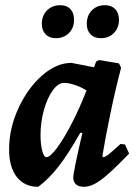

<svg xmlns="http://www.w3.org/2000/svg" viewBox="-20 -707 530 739"><path d="M444 -153 461 -151 477 -116Q404 -40 368 -14Q332 12 303 12Q283 12 272.5 2.5Q262 -7 262 -24Q262 -44 297 -195L289 -196Q244 -116 205.5 -66.5Q167 -17 127 12Q74 12 44.5 -26Q15 -64 15 -132Q15 -212 50.5 -289.5Q86 -367 141.5 -416Q197 -465 255 -465L342 -448L350 -470L361 -476L438 -463L446 -446Q424 -362 404.5 -268Q385 -174 374 -106L377 -102Q384 -102 397 -112Q410 -122 444 -153ZM313 -359Q292 -372 268 -380Q244 -388 226 -388Q204 -388 183 -359Q162 -330 149 -283.5Q136 -237 136 -188Q136 -151 142.5 -126.5Q149 -102 159 -102Q173 -102 200 -138.5Q227 -175 257.5 -234.5Q288 -294 313 -359ZM141 -615Q141 -647 161 -667Q181 -687 212 -687Q237 -687 251 -672Q265 -657 265 -631Q265 -600 245.5 -580Q226 -560 195 -560Q170 -560 155.5 -575Q141 -590 141 -615ZM314 -615Q314 -647 333.5 -667Q353 -687 384 -687Q409 -687 423.5 -672Q438 -657 438 -631Q438 -600 418.5 -580Q399 -560 368 -560Q343 -560 328.5 -575Q314 -590 314 -615Z"/></svg>

Font: Alegreya
Style: Bold Italic
Weight: 700
Italic angle: -7°
Designer: Juan Pablo del Peral
Foundry: Huerta Tipografica
Version: Version 2.007; ttfautohint (v1.6)